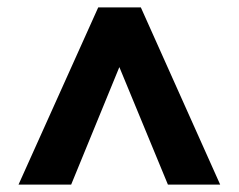

<svg xmlns="http://www.w3.org/2000/svg" viewBox="-20 -720 644 518"><path d="M245 -700H360L574 -222H433L302 -539L172 -222H30Z"/></svg>

Font: Sarabun ExtraBold
Style: Regular
Weight: 800
Version: Version 1.000; ttfautohint (v1.6)